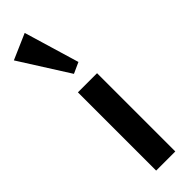

<svg xmlns="http://www.w3.org/2000/svg" viewBox="-350 -1000 1004 1004"><g transform="rotate(-45 152.5 -497.5)"><path d="M-19.5 -933.6 122.1 -995.1 213.4 -689 152.8 -661.6ZM99.1 0V-578.6H240.7V0Z"/></g></svg>

Font: Dhyana
Style: Bold
Weight: 700
Foundry: Vernon Adams
Version: Version 1.002; ttfautohint (v0.8.51-6076)